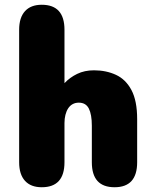

<svg xmlns="http://www.w3.org/2000/svg" viewBox="-20 -782 659 807"><path d="M461.5 5Q366 5 366 -100V-253.5Q366 -300.5 353.5 -325.5Q341 -350.5 311 -350.5Q296.5 -350.5 285.2 -344.2Q274 -338 266.5 -326.5Q259 -315 255 -299.2Q251 -283.5 251 -264.5V-100Q251 5 155.5 5Q109.5 5 85 -22Q60.5 -49 60.5 -100V-657Q60.5 -708 85 -735Q109.5 -762 155.5 -762Q251 -762 251 -657V-432.5Q273.5 -456.5 304.5 -471.5Q335.5 -486.5 375 -486.5Q426 -486.5 467.2 -467.5Q508.5 -448.5 532.5 -403.5Q556.5 -358.5 556.5 -281V-100Q556.5 5 461.5 5Z"/></svg>

Font: Sono Monospace ExtraBold
Style: Regular
Weight: 800
Version: Version 2.112